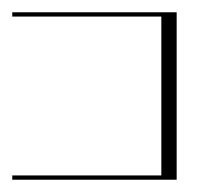

<svg xmlns="http://www.w3.org/2000/svg" viewBox="-23 -307 350 313"><path d="M-3 -21H240V-280H-3V-287H265V-14H-3Z"/></svg>

Font: Gruenewald VA 3. Klasse
Style: Regular
Weight: 400
Designer: Peter Wiegel
Foundry: Peter Wiegel, nach dem Schriftentwurf von Dr. H. Gr¸newald
Version: Version 0.007